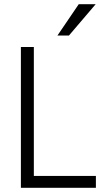

<svg xmlns="http://www.w3.org/2000/svg" viewBox="-20 -899 514 919"><path d="M310 -729H255L357 -879H438ZM439 0H80V-674H142V-57H439Z"/></svg>

Font: Hind Kochi Light
Style: Regular
Weight: 300
Designer: Dhruvi Tolia
Foundry: Indian Type Foundry
Version: Version 0.702;PS 1.0;hotconv 1.0.81;makeotf.lib2.5.63406